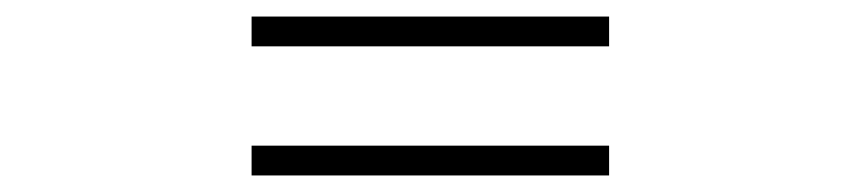

<svg xmlns="http://www.w3.org/2000/svg" viewBox="-20 -496 1040 232"><path d="M284 -476H716V-440H284ZM284 -320H716V-284H284Z"/></svg>

Font: Source Han Sans SC
Style: Regular
Weight: 400
Designer: Ryoko NISHIZUKA 西塚涼子 (kana, bopomofo & ideographs); Paul D. Hunt (Latin, Greek & Cyrillic); Sandoll Communications 산돌커뮤니
Foundry: Adobe
Version: Version 2.002;hotconv 1.0.116;makeotfexe 2.5.65601; ttfautoh